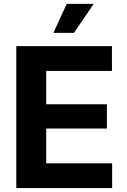

<svg xmlns="http://www.w3.org/2000/svg" viewBox="-20 -964 652 984"><path d="M63.5 0V-727.5H553.7V-600.6H216.8V-429.7H527.8V-305.2H216.8V-127H554.7V0ZM253.9 -795.4 321.8 -944.3H460.4L358.9 -795.4Z"/></svg>

Font: Konkhmer Sleokchher
Style: Regular
Weight: 400
Designer: Suon May Sophanith
Version: Version 1.000; ttfautohint (v1.8.4.7-5d5b);gftools[0.9.23]